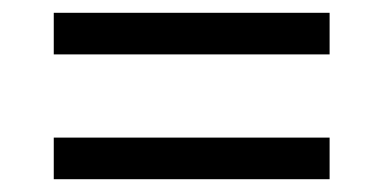

<svg xmlns="http://www.w3.org/2000/svg" viewBox="-20 -507 599 300"><path d="M64 -422H495V-487H64ZM64 -227H495V-292H64Z"/></svg>

Font: Noto Serif Tamil SemiBold
Style: Italic
Weight: 600
Italic angle: -12°
Designer: Indian Type Foundry, Tom Grace, and the Monotype Design Team
Foundry: Monotype Imaging Inc.
Version: Version 2.003